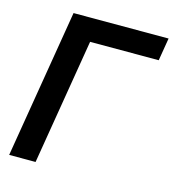

<svg xmlns="http://www.w3.org/2000/svg" viewBox="-108 -819 823 909"><g transform="rotate(15 303.0 -364.0)"><path d="M606.4 -727.5 587.9 -616.2H251.5L149.4 0H20L140.6 -727.5Z"/></g></svg>

Font: Inter 28pt SemiBold
Style: Italic
Weight: 600
Italic angle: -9.3988°
Designer: Rasmus Andersson
Foundry: rsms
Version: Version 4.001;git-66647c0bb